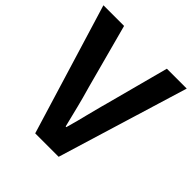

<svg xmlns="http://www.w3.org/2000/svg" viewBox="-203 -883 1025 1025"><g transform="rotate(45 309.5 -370.5)"><path d="M-5 -741H151L248 -380Q269 -307 280 -262Q293 -208 310 -141H315Q336 -215 347 -262L370 -351L378 -380L474 -741H624L398 0H221Z"/></g></svg>

Font: Merged Yaku Han JP
Style: Bold
Weight: 700
Designer: Ryoko NISHIZUKA 西塚涼子 (kana, bopomofo & ideographs); Paul D. Hunt (Latin, Greek & Cyrillic); Sandoll Communications 산돌커뮤니
Foundry: Adobe
Version: Version 2.004